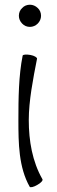

<svg xmlns="http://www.w3.org/2000/svg" viewBox="-20 -776 241 814"><path d="M154 -709C154 -722 149 -734 140 -742C131 -751 119 -756 107 -756C94 -756 82 -751 74 -742C65 -734 60 -722 60 -709C60 -697 65 -685 74 -676C82 -667 94 -662 107 -662C119 -662 131 -667 140 -676C149 -685 154 -697 154 -709ZM76 -540C59 -455 58 -358 58 -267C58 -169 59 -67 106 16C109 20 123 17 138 8C153 0 163 -11 160 -16C117 -91 102 -179 102 -267C102 -348 120 -441 137 -527C138 -532 126 -540 109 -543C92 -546 77 -545 76 -540Z"/></svg>

Font: Nupuram ExtraLight
Style: Regular
Weight: 200
Designer: Santhosh Thottingal (santhosh.thottingal@gmail.com)
Foundry: SMC
Version: Version 1.000